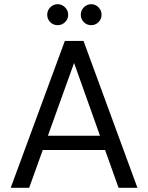

<svg xmlns="http://www.w3.org/2000/svg" viewBox="-20 -895 705 915"><path d="M31 0 289 -700H378L635 0H545L333 -595L119 0ZM149 -180 173 -248H490L514 -180ZM255 -775Q234 -775 219.5 -789.5Q205 -804 205 -825Q205 -845 219.5 -860Q234 -875 255 -875Q275 -875 290 -860Q305 -845 305 -825Q305 -804 290 -789.5Q275 -775 255 -775ZM415 -775Q394 -775 379.5 -789.5Q365 -804 365 -825Q365 -845 379.5 -860Q394 -875 415 -875Q435 -875 449.5 -860Q464 -845 464 -825Q464 -804 449.5 -789.5Q435 -775 415 -775Z"/></svg>

Font: DM Sans 12pt
Style: Regular
Weight: 400
Version: Version 4.004;gftools[0.9.30]